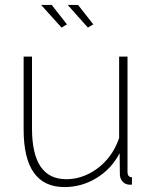

<svg xmlns="http://www.w3.org/2000/svg" viewBox="-20 -750 621 780"><path d="M76 -224V-520H110V-228Q110 -22 249 -22Q296 -22 339.5 -43.5Q383 -65 415.5 -103Q448 -141 464 -190V-520H498V-52Q498 -30 516 -30V0Q502 1 497 -1Q484 -4 475.5 -15.5Q467 -27 467 -42L466 -128Q433 -64 372.5 -27Q312 10 242 10Q76 10 76 -224ZM255 -730H297L359 -651L337 -638ZM147 -730H190L252 -651L230 -638Z"/></svg>

Font: Raleway ExtraLight
Style: Regular
Weight: 200
Designer: Matt McInerney, Pablo Impallari, Rodrigo Fuenzalida
Foundry: Matt McInerney, Pablo Impallari, Rodrigo Fuenzalida
Version: Version 4.026